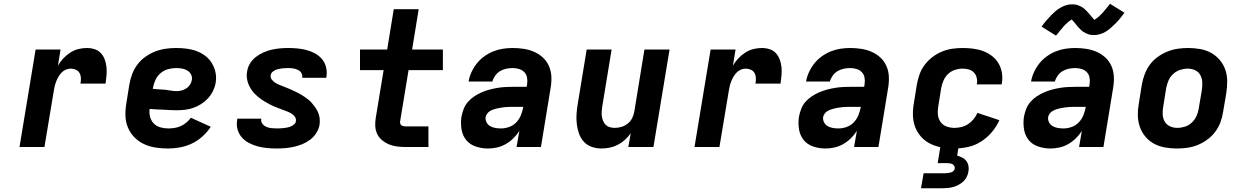

<svg xmlns="http://www.w3.org/2000/svg" viewBox="-20 -784 6640 1024"><path d="M84 0 170 -520H303L289 -434Q301 -455 318 -473Q335 -491 355.5 -504Q376 -517 398.5 -522.5Q421 -528 444 -528Q465 -528 485 -521.5Q505 -515 518.5 -500Q532 -485 539 -465.5Q546 -446 548 -425Q550 -404 548 -382Q546 -360 543 -338H409Q412 -353 411.5 -367.5Q411 -382 404.5 -394Q398 -406 385 -412Q372 -418 357 -418Q344 -418 331 -412.5Q318 -407 308.5 -397Q299 -387 292 -375Q285 -363 280 -350.5Q275 -338 272 -325.5Q269 -313 267 -300L217 0Z M877 8Q843 8 810 3Q777 -2 748 -15.5Q719 -29 697 -51.5Q675 -74 662.5 -103.5Q650 -133 649 -166.5Q648 -200 654 -234L670 -334Q675 -362 685 -389Q695 -416 713 -440Q731 -464 756 -481.5Q781 -499 808 -509.5Q835 -520 863 -524Q891 -528 919 -528Q947 -528 975 -524.5Q1003 -521 1028.5 -511.5Q1054 -502 1075 -486Q1096 -470 1110 -447Q1124 -424 1129.5 -397Q1135 -370 1130 -341Q1126 -319 1115.5 -298Q1105 -277 1089 -259.5Q1073 -242 1052.5 -229Q1032 -216 1010 -208.5Q988 -201 966 -198.5Q944 -196 922 -196Q904 -196 886 -197Q868 -198 850 -199Q832 -200 814 -200.5Q796 -201 778 -203Q775 -181 780.5 -160.5Q786 -140 800 -125.5Q814 -111 834.5 -105Q855 -99 877 -99Q893 -99 910 -101.5Q927 -104 943 -111Q959 -118 973.5 -130Q988 -142 998 -156L1104 -108Q1086 -80 1060 -56.5Q1034 -33 1003.5 -18.5Q973 -4 940.5 2Q908 8 877 8ZM923 -298Q935 -298 948.5 -301.5Q962 -305 973.5 -312.5Q985 -320 993 -332Q1001 -344 1003 -357Q1006 -373 999 -386.5Q992 -400 979 -408Q966 -416 950.5 -418.5Q935 -421 919 -421Q898 -421 876 -415Q854 -409 836.5 -394Q819 -379 809.5 -358.5Q800 -338 796 -317L795 -310Q811 -308 827 -307.5Q843 -307 859 -305.5Q875 -304 890.5 -301Q906 -298 923 -298Z M1456 8Q1430 8 1404 5.5Q1378 3 1354 -3.5Q1330 -10 1308 -21.5Q1286 -33 1270 -51Q1254 -69 1247 -93.5Q1240 -118 1245 -144Q1245 -146 1245 -148Q1245 -150 1246 -151H1374Q1374 -151 1374 -150.5Q1374 -150 1373 -149Q1371 -135 1379.5 -124Q1388 -113 1400.5 -107.5Q1413 -102 1427.5 -100.5Q1442 -99 1456 -99Q1465 -99 1474.5 -99.5Q1484 -100 1493.5 -101Q1503 -102 1512.5 -104Q1522 -106 1531.5 -110Q1541 -114 1549 -121Q1557 -128 1558 -137Q1560 -151 1552.5 -161.5Q1545 -172 1534 -178.5Q1523 -185 1511.5 -189.5Q1500 -194 1488 -198.5Q1476 -203 1464 -207.5Q1452 -212 1440.5 -217Q1429 -222 1417.5 -228Q1406 -234 1395 -240.5Q1384 -247 1374 -254Q1364 -261 1354.5 -269Q1345 -277 1336.5 -286Q1328 -295 1321 -305.5Q1314 -316 1308.5 -327.5Q1303 -339 1300 -351Q1297 -363 1296 -376.5Q1295 -390 1298 -403Q1301 -425 1313.5 -445.5Q1326 -466 1345 -480.5Q1364 -495 1385.5 -504.5Q1407 -514 1429 -519Q1451 -524 1473.5 -526Q1496 -528 1518 -528Q1543 -528 1568 -525.5Q1593 -523 1617 -516.5Q1641 -510 1662 -498Q1683 -486 1698 -468Q1713 -450 1719 -425.5Q1725 -401 1721 -376Q1721 -374 1720.5 -372Q1720 -370 1720 -369H1592Q1592 -369 1592 -369.5Q1592 -370 1592 -371Q1594 -384 1587 -395Q1580 -406 1568.5 -411.5Q1557 -417 1544 -419Q1531 -421 1518 -421Q1509 -421 1500 -420.5Q1491 -420 1482.5 -419Q1474 -418 1465 -416Q1456 -414 1447.5 -410Q1439 -406 1432 -399.5Q1425 -393 1424 -384Q1421 -370 1429 -360Q1437 -350 1447.5 -343Q1458 -336 1470 -331.5Q1482 -327 1494 -322Q1506 -317 1517.5 -312.5Q1529 -308 1540.5 -302.5Q1552 -297 1563.5 -291.5Q1575 -286 1585.5 -279.5Q1596 -273 1606.5 -266Q1617 -259 1626.5 -251Q1636 -243 1644 -233.5Q1652 -224 1659.5 -214Q1667 -204 1672.5 -193Q1678 -182 1681.5 -169.5Q1685 -157 1685.5 -144Q1686 -131 1684 -117Q1680 -95 1666.5 -74Q1653 -53 1633.5 -38.5Q1614 -24 1592 -15Q1570 -6 1547 -1Q1524 4 1501.5 6Q1479 8 1456 8Z M2142 0Q2119 0 2096.5 -3Q2074 -6 2054.5 -14Q2035 -22 2018.5 -35.5Q2002 -49 1992.5 -68Q1983 -87 1981.5 -109.5Q1980 -132 1984 -155L2026 -410H1900V-520H2045L2080 -735H2213L2178 -520H2342V-410H2159L2114 -137Q2113 -131 2114.5 -125.5Q2116 -120 2120 -116.5Q2124 -113 2130 -111.5Q2136 -110 2142 -110H2265V0Z M2583 8Q2549 8 2517.5 -2.5Q2486 -13 2466.5 -37Q2447 -61 2441.5 -94Q2436 -127 2441 -161Q2445 -182 2453 -203Q2461 -224 2476 -241Q2491 -258 2510 -270.5Q2529 -283 2550 -292Q2571 -301 2592 -306.5Q2613 -312 2634.5 -315.5Q2656 -319 2677 -320Q2698 -321 2719 -321H2789L2791 -334Q2794 -352 2791 -369.5Q2788 -387 2776.5 -399Q2765 -411 2748.5 -416Q2732 -421 2714 -421Q2697 -421 2680 -417.5Q2663 -414 2647.5 -405Q2632 -396 2621 -380.5Q2610 -365 2606 -349H2479Q2483 -374 2494.5 -399Q2506 -424 2523 -445.5Q2540 -467 2563 -483.5Q2586 -500 2611 -510Q2636 -520 2662 -524Q2688 -528 2714 -528Q2744 -528 2773.5 -523.5Q2803 -519 2829 -507.5Q2855 -496 2875.5 -477Q2896 -458 2907.5 -432Q2919 -406 2920.5 -376.5Q2922 -347 2917 -317L2865 0H2735L2750 -86Q2736 -64 2717.5 -46Q2699 -28 2677 -15.5Q2655 -3 2631 2.5Q2607 8 2583 8ZM2652 -99Q2674 -99 2696 -107Q2718 -115 2734 -132Q2750 -149 2758.5 -170.5Q2767 -192 2771 -214H2719Q2709 -214 2698.5 -214Q2688 -214 2677.5 -213Q2667 -212 2657 -210.5Q2647 -209 2636.5 -207Q2626 -205 2615.5 -201.5Q2605 -198 2595.5 -193Q2586 -188 2579 -179Q2572 -170 2570 -160Q2568 -145 2575 -131.5Q2582 -118 2594.5 -111Q2607 -104 2622 -101.5Q2637 -99 2652 -99Z M3188 8Q3160 8 3135 -1Q3110 -10 3093 -29Q3076 -48 3067.5 -73Q3059 -98 3056 -124.5Q3053 -151 3055 -178.5Q3057 -206 3062 -234L3109 -520H3242L3192 -216Q3190 -203 3189 -189.5Q3188 -176 3190 -163Q3192 -150 3197 -138Q3202 -126 3211 -117.5Q3220 -109 3233 -105.5Q3246 -102 3259 -102Q3277 -102 3295 -107.5Q3313 -113 3328 -125Q3343 -137 3351.5 -154Q3360 -171 3363 -189L3417 -520H3551L3465 0H3331L3344 -73Q3330 -54 3312.5 -38Q3295 -22 3274.5 -11.5Q3254 -1 3231.5 3.5Q3209 8 3188 8Z M3684 0 3770 -520H3903L3889 -434Q3901 -455 3918 -473Q3935 -491 3955.5 -504Q3976 -517 3998.5 -522.5Q4021 -528 4044 -528Q4065 -528 4085 -521.5Q4105 -515 4118.5 -500Q4132 -485 4139 -465.5Q4146 -446 4148 -425Q4150 -404 4148 -382Q4146 -360 4143 -338H4009Q4012 -353 4011.5 -367.5Q4011 -382 4004.5 -394Q3998 -406 3985 -412Q3972 -418 3957 -418Q3944 -418 3931 -412.5Q3918 -407 3908.5 -397Q3899 -387 3892 -375Q3885 -363 3880 -350.5Q3875 -338 3872 -325.5Q3869 -313 3867 -300L3817 0Z M4383 8Q4349 8 4317.5 -2.5Q4286 -13 4266.5 -37Q4247 -61 4241.5 -94Q4236 -127 4241 -161Q4245 -182 4253 -203Q4261 -224 4276 -241Q4291 -258 4310 -270.5Q4329 -283 4350 -292Q4371 -301 4392 -306.5Q4413 -312 4434.5 -315.5Q4456 -319 4477 -320Q4498 -321 4519 -321H4589L4591 -334Q4594 -352 4591 -369.5Q4588 -387 4576.5 -399Q4565 -411 4548.5 -416Q4532 -421 4514 -421Q4497 -421 4480 -417.5Q4463 -414 4447.5 -405Q4432 -396 4421 -380.5Q4410 -365 4406 -349H4279Q4283 -374 4294.5 -399Q4306 -424 4323 -445.5Q4340 -467 4363 -483.5Q4386 -500 4411 -510Q4436 -520 4462 -524Q4488 -528 4514 -528Q4544 -528 4573.5 -523.5Q4603 -519 4629 -507.5Q4655 -496 4675.5 -477Q4696 -458 4707.5 -432Q4719 -406 4720.5 -376.5Q4722 -347 4717 -317L4665 0H4535L4550 -86Q4536 -64 4517.5 -46Q4499 -28 4477 -15.5Q4455 -3 4431 2.5Q4407 8 4383 8ZM4452 -99Q4474 -99 4496 -107Q4518 -115 4534 -132Q4550 -149 4558.5 -170.5Q4567 -192 4571 -214H4519Q4509 -214 4498.5 -214Q4488 -214 4477.5 -213Q4467 -212 4457 -210.5Q4447 -209 4436.5 -207Q4426 -205 4415.5 -201.5Q4405 -198 4395.5 -193Q4386 -188 4379 -179Q4372 -170 4370 -160Q4368 -145 4375 -131.5Q4382 -118 4394.5 -111Q4407 -104 4422 -101.5Q4437 -99 4452 -99Z M5070 8Q5036 8 5004 2.5Q4972 -3 4943.5 -16.5Q4915 -30 4894 -53Q4873 -76 4861.5 -105Q4850 -134 4849 -167.5Q4848 -201 4854 -234L4870 -334Q4875 -361 4884.5 -388Q4894 -415 4912 -438.5Q4930 -462 4953.5 -480Q4977 -498 5004 -509Q5031 -520 5058.5 -524Q5086 -528 5114 -528Q5142 -528 5170 -524.5Q5198 -521 5223.5 -511.5Q5249 -502 5270.5 -485.5Q5292 -469 5305.5 -446Q5319 -423 5323.5 -395.5Q5328 -368 5323 -339Q5323 -338 5322.5 -336.5Q5322 -335 5322 -334H5190Q5190 -335 5190 -335.5Q5190 -336 5190 -336Q5193 -353 5189 -369.5Q5185 -386 5174 -397.5Q5163 -409 5147 -413.5Q5131 -418 5114 -418Q5094 -418 5073.5 -411.5Q5053 -405 5037 -390Q5021 -375 5012.5 -355.5Q5004 -336 5000 -316L4984 -216Q4980 -194 4982 -172.5Q4984 -151 4996 -134Q5008 -117 5028 -109.5Q5048 -102 5070 -102Q5088 -102 5107 -106.5Q5126 -111 5143 -122Q5160 -133 5172.5 -148.5Q5185 -164 5193 -182L5310 -143Q5295 -109 5269.5 -79Q5244 -49 5211.5 -28.5Q5179 -8 5142 0Q5105 8 5070 8ZM4892 220 4906 140H5021Q5028 140 5035.5 139Q5043 138 5050.5 136Q5058 134 5064.5 128.5Q5071 123 5072 115Q5073 108 5069.5 101.5Q5066 95 5059.5 91.5Q5053 88 5045 87Q5037 86 5030 86H4981L4995 0H5092L5085 46Q5099 50 5112 56.5Q5125 63 5133.5 74Q5142 85 5145 100Q5148 115 5145 130Q5143 145 5136 159Q5129 173 5118 183.5Q5107 194 5093 201.5Q5079 209 5065 213Q5051 217 5036.5 218.5Q5022 220 5007 220Z M5583 8Q5549 8 5517.5 -2.5Q5486 -13 5466.5 -37Q5447 -61 5441.5 -94Q5436 -127 5441 -161Q5445 -182 5453 -203Q5461 -224 5476 -241Q5491 -258 5510 -270.5Q5529 -283 5550 -292Q5571 -301 5592 -306.5Q5613 -312 5634.5 -315.5Q5656 -319 5677 -320Q5698 -321 5719 -321H5789L5791 -334Q5794 -352 5791 -369.5Q5788 -387 5776.5 -399Q5765 -411 5748.5 -416Q5732 -421 5714 -421Q5697 -421 5680 -417.5Q5663 -414 5647.5 -405Q5632 -396 5621 -380.5Q5610 -365 5606 -349H5479Q5483 -374 5494.5 -399Q5506 -424 5523 -445.5Q5540 -467 5563 -483.5Q5586 -500 5611 -510Q5636 -520 5662 -524Q5688 -528 5714 -528Q5744 -528 5773.5 -523.5Q5803 -519 5829 -507.5Q5855 -496 5875.5 -477Q5896 -458 5907.5 -432Q5919 -406 5920.5 -376.5Q5922 -347 5917 -317L5865 0H5735L5750 -86Q5736 -64 5717.5 -46Q5699 -28 5677 -15.5Q5655 -3 5631 2.5Q5607 8 5583 8ZM5652 -99Q5674 -99 5696 -107Q5718 -115 5734 -132Q5750 -149 5758.5 -170.5Q5767 -192 5771 -214H5719Q5709 -214 5698.5 -214Q5688 -214 5677.5 -213Q5667 -212 5657 -210.5Q5647 -209 5636.5 -207Q5626 -205 5615.5 -201.5Q5605 -198 5595.5 -193Q5586 -188 5579 -179Q5572 -170 5570 -160Q5568 -145 5575 -131.5Q5582 -118 5594.5 -111Q5607 -104 5622 -101.5Q5637 -99 5652 -99ZM5612 -594 5535 -642Q5548 -660 5560.5 -674.5Q5573 -689 5584.5 -701Q5596 -713 5607.5 -723Q5619 -733 5634 -742Q5649 -751 5665 -756Q5681 -761 5697 -761Q5705 -761 5713 -760Q5721 -759 5728 -756.5Q5735 -754 5742.5 -750.5Q5750 -747 5755.5 -743Q5761 -739 5767.5 -733Q5774 -727 5779 -721.5Q5784 -716 5788 -711.5Q5792 -707 5798 -699.5Q5804 -692 5808.5 -687.5Q5813 -683 5816 -678Q5819 -680 5823 -682.5Q5827 -685 5831.5 -688.5Q5836 -692 5839 -694.5Q5842 -697 5844.5 -699.5Q5847 -702 5850 -705Q5853 -708 5856 -711Q5859 -714 5862.5 -718Q5866 -722 5869.5 -726Q5873 -730 5876.5 -734.5Q5880 -739 5884 -743.5Q5888 -748 5892 -753.5Q5896 -759 5900 -764L5977 -716Q5964 -698 5952 -683.5Q5940 -669 5928 -657.5Q5916 -646 5904.5 -635.5Q5893 -625 5878.5 -616Q5864 -607 5847.5 -602Q5831 -597 5815 -597Q5807 -597 5799 -598Q5791 -599 5784 -601.5Q5777 -604 5769.5 -607.5Q5762 -611 5756.5 -615Q5751 -619 5744.5 -625Q5738 -631 5733 -636.5Q5728 -642 5724.5 -646.5Q5721 -651 5715 -658.5Q5709 -666 5703.5 -671.5Q5698 -677 5696 -680Q5693 -678 5689 -675.5Q5685 -673 5680.5 -669.5Q5676 -666 5673.5 -663.5Q5671 -661 5668 -658.5Q5665 -656 5662 -653Q5659 -650 5656 -647Q5653 -644 5650 -640Q5647 -636 5643.5 -632Q5640 -628 5636 -623.5Q5632 -619 5628.5 -614.5Q5625 -610 5621 -604.5Q5617 -599 5612 -594Z M6257 8Q6225 8 6193.5 2.5Q6162 -3 6135 -17.5Q6108 -32 6088.5 -55.5Q6069 -79 6059 -108Q6049 -137 6048.5 -169Q6048 -201 6054 -234L6070 -334Q6075 -361 6085 -388Q6095 -415 6112.5 -439Q6130 -463 6154.5 -480.5Q6179 -498 6206 -509Q6233 -520 6261 -524Q6289 -528 6316 -528Q6349 -528 6380.5 -522.5Q6412 -517 6438.5 -502.5Q6465 -488 6485 -464.5Q6505 -441 6515 -412Q6525 -383 6525 -351Q6525 -319 6520 -286L6503 -186Q6499 -159 6489 -132Q6479 -105 6461 -81Q6443 -57 6419 -39.5Q6395 -22 6368 -11Q6341 0 6313 4Q6285 8 6257 8ZM6259 -102Q6279 -102 6299.5 -108.5Q6320 -115 6336 -130Q6352 -145 6361 -164.5Q6370 -184 6373 -204L6390 -304Q6393 -325 6392 -346Q6391 -367 6381.5 -384Q6372 -401 6354 -409.5Q6336 -418 6315 -418Q6295 -418 6274.5 -411.5Q6254 -405 6237.5 -390Q6221 -375 6212.5 -355.5Q6204 -336 6200 -316L6184 -216Q6180 -195 6181 -174Q6182 -153 6191.5 -136Q6201 -119 6219.5 -110.5Q6238 -102 6259 -102Z"/></svg>

Font: Iosevka SS04 XBd Ex
Style: Italic
Weight: 800
Width: 7
Italic angle: -9°
Monospace: yes
Designer: Belleve Invis
Foundry: Belleve Invis
Version: Version 19.0.0; ttfautohint (v1.8.4)